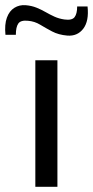

<svg xmlns="http://www.w3.org/2000/svg" viewBox="-54 -719 358 739"><path d="M167 -487V0H82V-487ZM45 -699Q68 -697 86.5 -689.5Q105 -682 121.5 -672.5Q138 -663 155.5 -655Q173 -647 194 -644Q223 -640 233 -653Q243 -666 243 -694H283Q289 -638 266.5 -608.5Q244 -579 205 -582Q171 -585 146.5 -598Q122 -611 100.5 -624Q79 -637 54 -639Q26 -642 16.5 -628.5Q7 -615 7 -585H-33Q-37 -625 -27.5 -651Q-18 -677 1.5 -689Q21 -701 45 -699Z"/></svg>

Font: Exo 2
Style: Regular
Weight: 400
Designer: Natanael Gama
Foundry: Natanael Gama
Version: Version 2.010